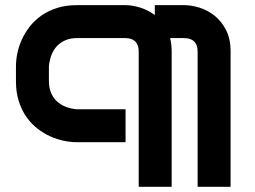

<svg xmlns="http://www.w3.org/2000/svg" viewBox="-20 -720 983 740"><path d="M635.7 -573.2Q641.6 -548.8 641.6 -522V0H514.6V-522Q514.6 -546.9 501.5 -560.1Q488.3 -573.2 462.9 -573.2H276.9Q252 -573.2 232.9 -565.2Q213.9 -557.1 200.2 -543Q186.5 -528.8 178.7 -508.8Q170.9 -488.8 168.5 -464.8V-407.2Q168.5 -382.8 176.3 -363.5Q184.1 -344.2 198.2 -330.6Q212.4 -316.9 232.4 -308.8Q252.4 -300.8 276.9 -298.8H463.9V-171.9H276.9Q253.4 -171.9 226.8 -177.2Q200.2 -182.6 174.1 -194.3Q147.9 -206.1 124 -224.6Q100.1 -243.2 81.8 -269.3Q63.5 -295.4 52.5 -329.6Q41.5 -363.8 41.5 -407.2V-464.8Q41.5 -488.3 46.9 -514.9Q52.2 -541.5 64.2 -567.6Q76.2 -593.8 94.7 -617.7Q113.3 -641.6 139.4 -659.9Q165.5 -678.2 199.7 -689.2Q233.9 -700.2 276.9 -700.2H463.9Q489.3 -700.2 519.8 -690.9Q550.3 -681.6 576.7 -662.1V-700.2H690.4Q717.3 -700.2 748.3 -690.7Q779.3 -681.2 806.2 -660.2Q833 -639.2 850.8 -605Q868.7 -570.8 868.7 -522V0H741.7V-522Q741.7 -546.9 728.5 -560.1Q715.3 -573.2 689.5 -573.2Z"/></svg>

Font: Audiowide
Style: Regular
Weight: 400
Version: Version 1.003